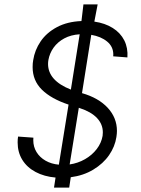

<svg xmlns="http://www.w3.org/2000/svg" viewBox="-20 -804 640 871"><path d="M423 -784 408 -706Q456.5 -699 491.5 -677Q526.5 -655 543.8 -620.8Q561 -586.5 558 -543.5L493.5 -548.5L494 -556.5Q494 -592.5 466 -615.5Q438 -638.5 394 -646L352 -381.5Q427 -360 468.8 -314.8Q510.5 -269.5 510.5 -210Q510.5 -198 508 -182Q501.5 -139 474.8 -100.2Q448 -61.5 403.2 -34.5Q358.5 -7.5 301 0L294 47H225L232 1.5Q180.5 -3 141.5 -23.8Q102.5 -44.5 81.2 -79Q60 -113.5 60 -158Q60 -172.5 62 -184.5L131.5 -179.5Q131 -175.5 131 -168Q131 -138 145.8 -114Q160.5 -90 186.8 -75Q213 -60 247 -57L291 -329.5Q212.5 -355.5 170.2 -397Q128 -438.5 128 -499.5Q128 -517.5 130.5 -530.5Q137.5 -577 164.5 -616.5Q191.5 -656 238.5 -681Q285.5 -706 349.5 -708.5L358.5 -784ZM198 -514Q198 -438.5 301.5 -397.5L341.5 -648.5Q301.5 -646 271.5 -629.8Q241.5 -613.5 223.2 -588Q205 -562.5 199.5 -531.5Q198 -522.5 198 -514ZM445.5 -188Q446.5 -198 446.5 -203.5Q446.5 -240.5 419.8 -268.8Q393 -297 342 -313.5L337.5 -315L296 -58Q333.5 -63.5 365.5 -81.8Q397.5 -100 418.8 -127.8Q440 -155.5 445.5 -188Z"/></svg>

Font: JuliaMono Light
Style: Italic
Weight: 300
Italic angle: -9°
Monospace: yes
Designer: cormullion
Foundry: corm
Version: Version 0.054; ttfautohint (v1.8.4)